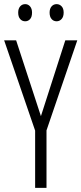

<svg xmlns="http://www.w3.org/2000/svg" viewBox="-20 -909 394 929"><path d="M178 -347 296 -714H354L205 -278V0H150V-277L0 -714H58ZM68 -848Q68 -867 77.5 -878Q87 -889 102 -889Q116 -889 125.5 -878Q135 -867 135 -848Q135 -827 125.5 -816.5Q116 -806 102 -806Q87 -806 77.5 -817Q68 -828 68 -848ZM220 -848Q220 -867 229.5 -878Q239 -889 254 -889Q268 -889 278 -878.5Q288 -868 288 -848Q288 -828 278 -817Q268 -806 254 -806Q239 -806 229.5 -817Q220 -828 220 -848Z"/></svg>

Font: Noto Sans Gurmukhi ExtraCondensed Light
Style: Regular
Weight: 300
Width: 2
Designer: Jelle Bosma - Monotype Design Team
Foundry: Monotype Imaging Inc.
Version: Version 2.004; ttfautohint (v1.8.4.7-5d5b)